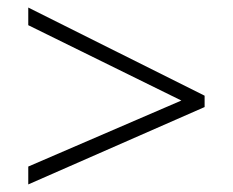

<svg xmlns="http://www.w3.org/2000/svg" viewBox="-20 -614 611 504"><path d="M54.2 -176.8 456.1 -350.1 54.2 -547.9V-594.2L517.1 -362.8V-333L54.2 -129.9Z"/></svg>

Font: JBL Sans
Style: Light
Weight: 300
Version: Version 1.10